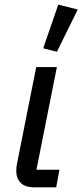

<svg xmlns="http://www.w3.org/2000/svg" viewBox="-20 -807 355 827"><path d="M222 0H130Q88 0 69 -19.5Q50 -39 50 -71Q50 -79 51 -88.5Q52 -98 54 -106L136 -518H225L137 -76H236ZM225 -584 166 -599 231 -787 315 -766Z"/></svg>

Font: IBM Plex Sans Text
Style: Italic
Weight: 450
Italic angle: -11°
Designer: Mike Abbink, Paul van der Laan, Pieter van Rosmalen
Foundry: Bold Monday
Version: Version 3.005